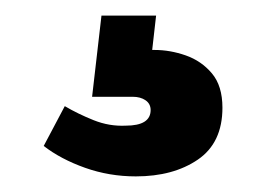

<svg xmlns="http://www.w3.org/2000/svg" viewBox="-20 -26 341 246"><path d="M154 200Q120 200 89 189Q58 178 36 161L63 110Q80 120 100 128Q120 136 141 135Q173 135 173 115Q173 107 166.5 102.5Q160 98 150 98H98L110 -6H180L175 38H178Q198 38 218 45Q238 52 251.5 68Q265 84 265 112Q265 157 233.5 178.5Q202 200 154 200Z"/></svg>

Font: Montagu Slab 16pt
Style: Bold
Weight: 700
Designer: Florian Karsten
Foundry: Florian Karsten
Version: Version 1.000; ttfautohint (v1.8.3)